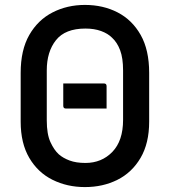

<svg xmlns="http://www.w3.org/2000/svg" viewBox="-20 -740 690 780"><path d="M237 -401H402Q413 -401 413 -390V-299H248Q237 -299 237 -310ZM325 -720Q399 -720 458 -689.5Q517 -659 551.5 -598Q586 -537 586 -444V-246Q586 -158 551 -98.5Q516 -39 457 -9.5Q398 20 325 20Q253 20 193.5 -9.5Q134 -39 99 -98.5Q64 -158 64 -246V-444Q64 -537 99 -598Q134 -659 193.5 -689.5Q253 -720 325 -720ZM170 -251Q170 -195 185 -162.5Q200 -130 219 -113Q236 -98 262.5 -88Q289 -78 327 -78Q393 -78 436.5 -123Q480 -168 480 -253V-454Q480 -504 468 -536Q456 -568 435 -587Q418 -604 390.5 -614Q363 -624 327 -624Q245 -624 207.5 -577Q170 -530 170 -454Z"/></svg>

Font: Recursive Sn Lnr St Med
Style: Regular
Weight: 500
Version: Version 1.085;hotconv 1.1.0;makeotfexe 2.6.0; ttfautohint (v